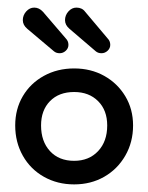

<svg xmlns="http://www.w3.org/2000/svg" viewBox="-20 -475 390 505"><path d="M175 10Q131 10 95.5 -10Q60 -30 40 -65.5Q20 -101 20 -145Q20 -188 40 -222Q60 -256 95.5 -275.5Q131 -295 175 -295Q219 -295 254 -275.5Q289 -256 309.5 -222Q330 -188 330 -145Q330 -101 309.5 -65.5Q289 -30 254 -10Q219 10 175 10ZM175 -52Q214 -52 238 -77.5Q262 -103 262 -145Q262 -185 238 -209Q214 -233 175 -233Q135 -233 111.5 -209Q88 -185 88 -145Q88 -103 111.5 -77.5Q135 -52 175 -52ZM153 -374Q160 -367 160 -357Q160 -348 153 -341.5Q146 -335 137 -335Q128 -335 122 -340L52 -399Q40 -409 40 -422Q40 -435 49 -445Q58 -455 70 -455Q83 -455 93 -444ZM263 -374Q270 -367 270 -357Q270 -348 263 -341.5Q256 -335 247 -335Q238 -335 232 -340L163 -399Q151 -409 151 -422Q151 -435 160 -445Q169 -455 181 -455Q196 -455 204 -444Z"/></svg>

Font: Dongle
Style: Regular
Weight: 400
Designer: Yanghee Ryu
Foundry: Yanghee Ryu
Version: Version 2.000